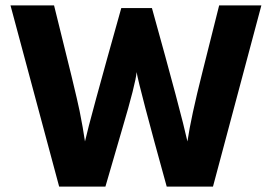

<svg xmlns="http://www.w3.org/2000/svg" viewBox="-20 -694 1011 714"><path d="M372 0H200L19 -674H181Q263 -346 276 -281.5Q289 -217 296 -168Q312 -241 431 -664H545Q655 -269 677 -168Q690 -257 733 -427L795 -674H952L772 0H600Q497 -372 488 -426Q485 -385 434 -213Z"/></svg>

Font: Hind Mysuru
Style: Bold
Weight: 700
Designer: Manushi Parikh, Hitesh Malaviya
Foundry: Indian Type Foundry
Version: Version 0.703;PS 1.0;hotconv 1.0.86;makeotf.lib2.5.63406